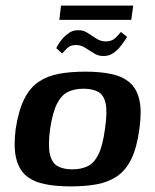

<svg xmlns="http://www.w3.org/2000/svg" viewBox="-20 -660 555 686"><path d="M232 6Q179 6 138.5 -2.5Q98 -11 72.5 -33Q47 -55 37.5 -95.5Q28 -136 36 -199Q46 -265 66.5 -306Q87 -347 118.5 -368Q150 -389 191.5 -396.5Q233 -404 285 -404Q338 -404 378 -395.5Q418 -387 443.5 -365Q469 -343 478 -303Q487 -263 478 -199Q469 -132 449 -91.5Q429 -51 398 -30Q367 -9 325.5 -1.5Q284 6 232 6ZM238 -55Q270 -55 293 -66Q316 -77 331.5 -108Q347 -139 355 -199Q364 -259 357.5 -290Q351 -321 330.5 -332Q310 -343 279 -343Q247 -343 223.5 -332Q200 -321 184 -290Q168 -259 159 -199Q151 -139 158.5 -108Q166 -77 186.5 -66Q207 -55 238 -55ZM351 -460Q333 -459 316.5 -469Q300 -479 284 -489.5Q268 -500 249 -499Q231 -499 219 -487Q207 -475 202 -469L181 -488Q182 -490 187.5 -500Q193 -510 203.5 -522Q214 -534 227.5 -543Q241 -552 258 -552Q277 -553 293 -542.5Q309 -532 324.5 -522Q340 -512 358 -512Q380 -512 393 -525Q406 -538 412 -546L434 -528Q433 -526 426 -515.5Q419 -505 408.5 -492Q398 -479 383.5 -469.5Q369 -460 351 -460ZM192 -589 198 -640H456L449 -589Z"/></svg>

Font: Genos Thin SemiBold
Style: Italic
Weight: 600
Italic angle: -8°
Version: Version 1.010